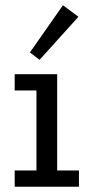

<svg xmlns="http://www.w3.org/2000/svg" viewBox="-20 -712 344 732"><path d="M36 -429H198V-62H281V0H36V-62H119V-367H36ZM220 -692 279 -648 131 -484 94 -512Z"/></svg>

Font: Podkova VF Beta
Style: Regular
Weight: 400
Designer: Ilya Yudin
Foundry: Cyreal (www.cyreal.org)
Version: Version 2.100